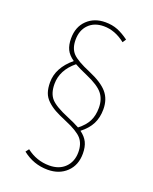

<svg xmlns="http://www.w3.org/2000/svg" viewBox="-138 -750 713 892"><g transform="rotate(20 218.0 -304.0)"><path d="M290 -158.2Q314.9 -140.1 325.9 -117.7Q336.9 -95.2 336.9 -62Q336.9 -4.9 301 29.5Q265.1 64 208 64Q138.2 64 83 20L95.2 3.9Q145.5 43 208 43Q257.3 43 286.1 14.2Q314.9 -14.6 314.9 -61Q314.9 -102.5 293.5 -127.2Q272 -151.9 209 -178.2Q172.9 -193.4 151.4 -205.3Q129.9 -217.3 112.3 -233.9Q94.7 -250.5 87.4 -271.5Q80.1 -292.5 80.1 -321.8Q80.1 -394 149.9 -452.1Q123.5 -470.2 112.8 -492.4Q102.1 -514.6 102.1 -546.9Q102.1 -604 137.2 -637.9Q172.4 -671.9 227.1 -671.9Q261.2 -671.9 288.1 -661.1Q314.9 -650.4 344.2 -628.9L333 -611.8Q282.2 -651.9 227.1 -651.9Q179.7 -651.9 151.9 -623.5Q124 -595.2 124 -547.9Q124 -505.9 146 -482.2Q168 -458.5 235.8 -430.2Q300.3 -402.8 328.1 -370.4Q356 -337.9 356 -288.1Q356 -247.1 340.1 -215.8Q324.2 -184.6 290 -158.2ZM102.1 -321.8Q102.1 -274.9 124.8 -249.8Q147.5 -224.6 214.8 -196.8Q247.1 -183.6 273.9 -168.9Q305.7 -193.4 319.8 -221.2Q334 -249 334 -287.1Q334 -329.6 311.8 -357.2Q289.6 -384.8 229 -411.1Q187 -429.2 165 -441.9Q102.1 -390.1 102.1 -321.8Z"/></g></svg>

Font: Fira Sans Compressed Thin
Style: Regular
Weight: 100
Width: 1
Designer: Carrois Corporate & Edenspiekermann AG
Foundry: Carrois Corporate GbR & Edenspiekermann AG
Version: Version 4.203;PS 004.203;hotconv 1.0.88;makeotf.lib2.5.64775